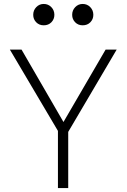

<svg xmlns="http://www.w3.org/2000/svg" viewBox="-20 -951 640 971"><path d="M273 0V-289L30 -700H89L301 -334L514 -700H570L325 -284V0ZM201 -823Q178 -823 163 -838.5Q148 -854 148 -876Q148 -899 163.5 -915Q179 -931 201 -931Q224 -931 239.5 -915Q255 -899 255 -876Q255 -854 240 -838.5Q225 -823 201 -823ZM398 -823Q375 -823 360 -838.5Q345 -854 345 -876Q345 -899 360.5 -915Q376 -931 398 -931Q421 -931 436.5 -915Q452 -899 452 -876Q452 -854 437 -838.5Q422 -823 398 -823Z"/></svg>

Font: Red Hat Mono
Style: Regular
Weight: 300
Monospace: yes
Designer: Pentagram, MCKL
Foundry: Pentagram, MCKL
Version: Version 1.023